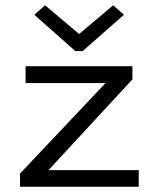

<svg xmlns="http://www.w3.org/2000/svg" viewBox="-20 -708 603 728"><path d="M56 0V-50L380 -393H77V-457H482V-407L164 -63H506V0ZM151 -688 280 -579 409 -688 450 -652 293 -514H266L110 -652Z"/></svg>

Font: Inconsolata SemiExpanded
Style: Regular
Weight: 400
Width: 6
Monospace: yes
Designer: Raph Levien, Cyreal, Brenton Simpson
Foundry: Raph Levien, Cyreal, Google
Version: Version 3.100; ttfautohint (v1.8.4.7-5d5b)